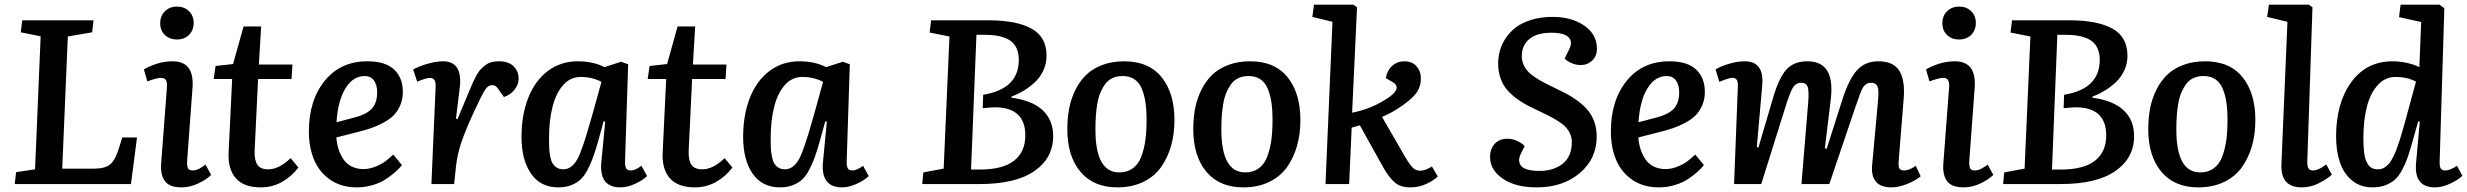

<svg xmlns="http://www.w3.org/2000/svg" viewBox="-20 -787 10549 821"><path d="M48.8 -50.8 129.9 -63 153.8 -631.8 68.8 -648.9 75.2 -700.2H379.9L374 -648.9L270 -630.9L246.1 -65.9H382.8Q428.2 -65.9 450 -83.3Q471.7 -100.6 486.8 -147.9L502.9 -199.2H565.9L540 0H43Z M665 -688Q665 -718.8 685.1 -738.8Q705.1 -758.8 736.8 -758.8Q768.1 -758.8 788.1 -739.3Q808.1 -719.7 808.1 -689Q808.1 -657.7 788.3 -637.9Q768.6 -618.2 736.8 -618.2Q704.6 -618.2 684.8 -637.5Q665 -656.7 665 -688ZM693.8 -414.1Q695.3 -434.1 689.7 -444.1Q684.1 -454.1 668 -454.1Q651.4 -454.1 609.9 -439L595.2 -490.2Q617.7 -503.9 650.6 -514.4Q683.6 -524.9 718.3 -524.9Q811.5 -524.9 803.2 -412.1L780.3 -101.1Q778.8 -79.1 783.2 -68.6Q787.6 -58.1 803.2 -58.1Q807.1 -58.1 811 -58.8Q814.9 -59.6 817.9 -60.1Q820.8 -60.5 825.4 -62.7Q830.1 -64.9 832 -65.7Q834 -66.4 839.1 -69.8Q844.2 -73.2 845.2 -73.7Q846.2 -74.2 852.3 -78.4Q858.4 -82.5 858.9 -83L882.8 -39.1Q863.3 -19.5 827.9 -2.7Q792.5 14.2 755.9 14.2Q705.6 14.2 685.8 -11.7Q666 -37.6 668.9 -85Z M901.9 -504.9 976.6 -513.2 1021.5 -673.8H1096.7L1086.9 -511.2H1230.5L1226.6 -449.2H1083.5L1068.8 -143.1Q1067.4 -102.5 1080.3 -82.8Q1093.3 -63 1127.4 -63Q1173.3 -63 1222.7 -110.8L1255.9 -70.8Q1227.5 -32.7 1186.3 -9.3Q1145 14.2 1095.7 14.2Q1022.9 14.2 988.8 -24.4Q954.6 -63 957.5 -132.8L972.7 -449.2H893.6Z M1550.8 -524.9Q1627.9 -524.9 1665.3 -489.7Q1702.6 -454.6 1702.6 -394Q1702.6 -362.3 1691.2 -336.2Q1679.7 -310.1 1662.4 -293Q1645 -275.9 1618.2 -261.7Q1591.3 -247.6 1567.1 -239.3Q1543 -231 1511.7 -223.1L1418 -199.2Q1420.4 -172.4 1427.5 -149.7Q1434.6 -127 1447.8 -106.9Q1460.9 -86.9 1483.2 -75.4Q1505.4 -64 1534.7 -64Q1560.5 -64 1586.9 -75Q1613.3 -85.9 1628.4 -97.7Q1643.6 -109.4 1661.6 -126L1698.7 -81.1Q1688 -67.4 1672.6 -53.5Q1657.2 -39.6 1633.1 -22.9Q1608.9 -6.3 1575.4 3.9Q1542 14.2 1505.9 14.2Q1440.4 14.2 1393.6 -17.3Q1346.7 -48.8 1323.7 -102.3Q1300.8 -155.8 1300.8 -225.1Q1300.8 -357.9 1368.4 -441.4Q1436 -524.9 1550.8 -524.9ZM1592.8 -393.1Q1592.8 -423.8 1579.1 -442.9Q1565.4 -461.9 1539.6 -461.9Q1489.7 -461.9 1457.3 -409.4Q1424.8 -356.9 1418.9 -264.2L1490.7 -283.2Q1544.9 -296.4 1568.8 -321Q1592.8 -345.7 1592.8 -393.1Z M1842.8 -416Q1843.8 -434.6 1838.1 -444.3Q1832.5 -454.1 1817.9 -454.1Q1804.2 -454.1 1763.7 -438L1746.6 -490.2Q1774.9 -504.9 1810.3 -514.9Q1845.7 -524.9 1874.5 -524.9Q1956.1 -524.9 1946.8 -418.9L1929.7 -279.8L1936.5 -277.8L1987.8 -400.9Q1997.1 -423.3 2002.9 -436Q2008.8 -448.7 2017.8 -465.3Q2026.9 -481.9 2035.4 -490.7Q2043.9 -499.5 2055.7 -508.5Q2067.4 -517.6 2081.8 -521.2Q2096.2 -524.9 2113.8 -524.9Q2155.3 -524.9 2176.5 -503.2Q2197.8 -481.4 2197.8 -450.2Q2197.8 -426.3 2180.7 -404.1Q2163.6 -381.8 2134.8 -372.1L2117.7 -396Q2108.4 -411.1 2101.6 -417Q2094.7 -422.9 2083.5 -422.9Q2066.9 -422.9 2054 -402.8Q2041 -382.8 2005.9 -307.1Q1967.8 -224.1 1951.7 -175.3Q1935.5 -126.5 1929.7 -74.2L1921.9 0H1824.7Z M2652.8 -101.1Q2651.9 -77.6 2657 -67.9Q2662.1 -58.1 2677.7 -58.1Q2696.3 -58.1 2722.7 -78.1L2747.1 -34.2Q2728.5 -16.1 2695.6 -1Q2662.6 14.2 2632.8 14.2Q2543.9 14.2 2550.8 -87.9L2567.9 -267.1L2561 -268.1L2539.1 -188Q2526.9 -145 2517.1 -117.4Q2507.3 -89.8 2493.2 -62.3Q2479 -34.7 2462.4 -19.5Q2445.8 -4.4 2422.1 4.9Q2398.4 14.2 2367.7 14.2Q2291 14.2 2250.5 -44.7Q2210 -103.5 2210 -201.2Q2210 -295.4 2238.8 -368.7Q2267.6 -441.9 2322.5 -483.4Q2377.4 -524.9 2450.7 -524.9Q2516.1 -524.9 2564.9 -500L2635.7 -522.9L2666 -512.2ZM2388.7 -63Q2424.8 -63 2449.7 -107.9Q2470.2 -146 2504.4 -267.1Q2507.3 -277.3 2518.1 -314.9L2551.8 -437Q2512.2 -458 2462.9 -458Q2418.9 -458 2388.2 -423.3Q2357.4 -388.7 2342.5 -329.8Q2327.6 -271 2327.6 -193.8Q2327.6 -169.9 2328.4 -154.1Q2329.1 -138.2 2332.5 -119.4Q2335.9 -100.6 2342.3 -89.4Q2348.6 -78.1 2360.4 -70.6Q2372.1 -63 2388.7 -63Z M2757.8 -504.9 2832.5 -513.2 2877.4 -673.8H2952.6L2942.9 -511.2H3086.4L3082.5 -449.2H2939.5L2924.8 -143.1Q2923.3 -102.5 2936.3 -82.8Q2949.2 -63 2983.4 -63Q3029.3 -63 3078.6 -110.8L3111.8 -70.8Q3083.5 -32.7 3042.2 -9.3Q3001 14.2 2951.7 14.2Q2878.9 14.2 2844.7 -24.4Q2810.5 -63 2813.5 -132.8L2828.6 -449.2H2749.5Z M3600.6 -101.1Q3599.6 -77.6 3604.7 -67.9Q3609.9 -58.1 3625.5 -58.1Q3644 -58.1 3670.4 -78.1L3694.8 -34.2Q3676.3 -16.1 3643.3 -1Q3610.4 14.2 3580.6 14.2Q3491.7 14.2 3498.5 -87.9L3515.6 -267.1L3508.8 -268.1L3486.8 -188Q3474.6 -145 3464.8 -117.4Q3455.1 -89.8 3440.9 -62.3Q3426.8 -34.7 3410.2 -19.5Q3393.6 -4.4 3369.9 4.9Q3346.2 14.2 3315.4 14.2Q3238.8 14.2 3198.2 -44.7Q3157.7 -103.5 3157.7 -201.2Q3157.7 -295.4 3186.5 -368.7Q3215.3 -441.9 3270.3 -483.4Q3325.2 -524.9 3398.4 -524.9Q3463.9 -524.9 3512.7 -500L3583.5 -522.9L3613.8 -512.2ZM3336.4 -63Q3372.6 -63 3397.5 -107.9Q3418 -146 3452.1 -267.1Q3455.1 -277.3 3465.8 -314.9L3499.5 -437Q3460 -458 3410.6 -458Q3366.7 -458 3335.9 -423.3Q3305.2 -388.7 3290.3 -329.8Q3275.4 -271 3275.4 -193.8Q3275.4 -169.9 3276.1 -154.1Q3276.9 -138.2 3280.3 -119.4Q3283.7 -100.6 3290 -89.4Q3296.4 -78.1 3308.1 -70.6Q3319.8 -63 3336.4 -63Z M4455.1 -548.8Q4455.1 -515.6 4441.7 -486.3Q4428.2 -457 4405.3 -435.5Q4382.3 -414.1 4357.4 -399.2Q4332.5 -384.3 4305.2 -374V-369.1Q4394.5 -357.4 4439 -315.2Q4483.4 -272.9 4483.4 -205.1Q4483.4 -111.3 4403.3 -55.7Q4323.2 0 4169.4 0H3923.3L3928.2 -49.8L4015.1 -65.9L4040 -630.9L3955.1 -647.9L3961.4 -700.2H4207Q4326.7 -700.2 4390.9 -664.6Q4455.1 -628.9 4455.1 -548.8ZM4184.1 -381.8Q4336.4 -406.7 4336.4 -530.8Q4336.4 -556.6 4328.9 -575.7Q4321.3 -594.7 4308.3 -606.4Q4295.4 -618.2 4275.9 -625.5Q4256.3 -632.8 4235.4 -635.5Q4214.4 -638.2 4188 -638.2H4155.3L4132.3 -62H4169.4Q4267.6 -62 4315.9 -99.6Q4364.3 -137.2 4364.3 -208Q4364.3 -328.1 4233.4 -328.1Q4218.3 -328.1 4182.1 -324.2Z M4543.9 -234.9Q4543.9 -281.2 4551.8 -322.8Q4559.6 -364.3 4577.9 -401.6Q4596.2 -439 4623.8 -466.1Q4651.4 -493.2 4693.1 -509Q4734.9 -524.9 4787.1 -524.9Q4892.1 -524.9 4947 -457Q5002 -389.2 5002 -273.9Q5002 -214.8 4987.8 -164.3Q4973.6 -113.8 4945.3 -73.2Q4917 -32.7 4868.9 -9.3Q4820.8 14.2 4757.8 14.2Q4655.8 14.2 4599.9 -52.7Q4543.9 -119.6 4543.9 -234.9ZM4766.1 -49.8Q4800.3 -49.8 4824.2 -67.4Q4848.1 -85 4860.4 -117.7Q4872.6 -150.4 4877.7 -188Q4882.8 -225.6 4882.8 -274.9Q4882.8 -317.9 4877.9 -350.3Q4873 -382.8 4861.8 -408.9Q4850.6 -435.1 4830.1 -448.5Q4809.6 -461.9 4779.8 -461.9Q4755.9 -461.9 4737.1 -453.1Q4718.3 -444.3 4706.1 -427.7Q4693.8 -411.1 4685.3 -390.9Q4676.8 -370.6 4672.1 -343.3Q4667.5 -315.9 4665.8 -290Q4664.1 -264.2 4664.1 -232.9Q4664.1 -49.8 4766.1 -49.8Z M5082.5 -234.9Q5082.5 -281.2 5090.3 -322.8Q5098.1 -364.3 5116.5 -401.6Q5134.8 -439 5162.4 -466.1Q5189.9 -493.2 5231.7 -509Q5273.4 -524.9 5325.7 -524.9Q5430.7 -524.9 5485.6 -457Q5540.5 -389.2 5540.5 -273.9Q5540.5 -214.8 5526.4 -164.3Q5512.2 -113.8 5483.9 -73.2Q5455.6 -32.7 5407.5 -9.3Q5359.4 14.2 5296.4 14.2Q5194.3 14.2 5138.4 -52.7Q5082.5 -119.6 5082.5 -234.9ZM5304.7 -49.8Q5338.9 -49.8 5362.8 -67.4Q5386.7 -85 5398.9 -117.7Q5411.1 -150.4 5416.3 -188Q5421.4 -225.6 5421.4 -274.9Q5421.4 -317.9 5416.5 -350.3Q5411.6 -382.8 5400.4 -408.9Q5389.2 -435.1 5368.7 -448.5Q5348.1 -461.9 5318.4 -461.9Q5294.4 -461.9 5275.6 -453.1Q5256.8 -444.3 5244.6 -427.7Q5232.4 -411.1 5223.9 -390.9Q5215.3 -370.6 5210.7 -343.3Q5206.1 -315.9 5204.3 -290Q5202.6 -264.2 5202.6 -232.9Q5202.6 -49.8 5304.7 -49.8Z M5677.7 -693.8 5591.8 -714.8 5598.6 -767.1H5767.1L5782.7 -755.9L5761.7 -305.2Q5844.7 -320.8 5915 -368.2Q5977.5 -410.2 5935.1 -436L5905.8 -453.1Q5911.6 -486.3 5933.3 -505.6Q5955.1 -524.9 5984.9 -524.9Q6018.6 -524.9 6037.1 -503.7Q6055.7 -482.4 6055.7 -452.1Q6055.7 -412.6 6031.7 -383.5Q6007.8 -354.5 5952.6 -319.8Q5922.4 -300.8 5889.6 -287.1L5987.8 -117.2Q6007.3 -84 6020.8 -70.6Q6034.2 -57.1 6051.8 -57.1Q6061.5 -57.1 6071.3 -60.1Q6081.1 -63 6085.9 -65.7Q6090.8 -68.4 6103 -75.2L6127.9 -32.2Q6109.4 -14.6 6078.1 -0.2Q6046.9 14.2 6010.7 14.2Q5969.7 14.2 5945.8 -5.4Q5921.9 -24.9 5897.9 -65.9L5794.9 -251Q5789.1 -249 5777.3 -246.1Q5765.6 -243.2 5759.8 -241.2L5749 0H5647.9Z M6807.6 -203.1Q6807.6 -108.4 6735.4 -47.1Q6663.1 14.2 6551.3 14.2Q6459.5 14.2 6405.5 -23.2Q6351.6 -60.5 6351.6 -115.2Q6351.6 -150.9 6371.8 -172.4Q6392.1 -193.8 6425.3 -193.8Q6448.2 -193.8 6468.5 -184.1Q6488.8 -174.3 6499.5 -162.1L6483.4 -129.9Q6476.1 -115.2 6475.8 -102.5Q6475.6 -89.8 6483.2 -79.1Q6490.7 -68.4 6511 -62.3Q6531.2 -56.2 6562.5 -56.2Q6624 -56.2 6662.6 -87.2Q6701.2 -118.2 6701.2 -179.2Q6701.2 -202.6 6690.4 -222.2Q6679.7 -241.7 6661.4 -255.9Q6643.1 -270 6619.4 -283Q6595.7 -295.9 6569.8 -307.9Q6543.9 -319.8 6517.8 -333Q6491.7 -346.2 6468 -363.3Q6444.3 -380.4 6426 -400.9Q6407.7 -421.4 6397 -450.7Q6386.2 -480 6386.2 -515.1Q6386.2 -543 6393.6 -570.1Q6400.9 -597.2 6418.5 -623.8Q6436 -650.4 6462.2 -670.2Q6488.3 -689.9 6528.8 -702.4Q6569.3 -714.8 6619.1 -714.8Q6700.2 -714.8 6754.4 -677.5Q6808.6 -640.1 6808.6 -578.1Q6808.6 -547.4 6788.3 -528.1Q6768.1 -508.8 6739.3 -508.8Q6718.8 -508.8 6700 -517.1Q6681.2 -525.4 6670.4 -536.1L6690.4 -577.1Q6706.1 -608.4 6687 -627.7Q6668 -647 6614.3 -647Q6551.8 -647 6519.5 -620.1Q6487.3 -593.3 6487.3 -546.9Q6487.3 -522.9 6498.3 -502.9Q6509.3 -482.9 6527.8 -468.3Q6546.4 -453.6 6570.3 -440.4Q6594.2 -427.2 6620.8 -414.6Q6647.5 -401.9 6674.1 -388.2Q6700.7 -374.5 6724.6 -356.9Q6748.5 -339.4 6767.1 -318.6Q6785.6 -297.9 6796.6 -268.1Q6807.6 -238.3 6807.6 -203.1Z M7118.2 -524.9Q7195.3 -524.9 7232.7 -489.7Q7270 -454.6 7270 -394Q7270 -362.3 7258.5 -336.2Q7247.1 -310.1 7229.7 -293Q7212.4 -275.9 7185.5 -261.7Q7158.7 -247.6 7134.5 -239.3Q7110.4 -231 7079.1 -223.1L6985.4 -199.2Q6987.8 -172.4 6994.9 -149.7Q7002 -127 7015.1 -106.9Q7028.3 -86.9 7050.5 -75.4Q7072.8 -64 7102.1 -64Q7127.9 -64 7154.3 -75Q7180.7 -85.9 7195.8 -97.7Q7210.9 -109.4 7229 -126L7266.1 -81.1Q7255.4 -67.4 7240 -53.5Q7224.6 -39.6 7200.4 -22.9Q7176.3 -6.3 7142.8 3.9Q7109.4 14.2 7073.2 14.2Q7007.8 14.2 6960.9 -17.3Q6914.1 -48.8 6891.1 -102.3Q6868.2 -155.8 6868.2 -225.1Q6868.2 -357.9 6935.8 -441.4Q7003.4 -524.9 7118.2 -524.9ZM7160.2 -393.1Q7160.2 -423.8 7146.5 -442.9Q7132.8 -461.9 7106.9 -461.9Q7057.1 -461.9 7024.7 -409.4Q6992.2 -356.9 6986.3 -264.2L7058.1 -283.2Q7112.3 -296.4 7136.2 -321Q7160.2 -345.7 7160.2 -393.1Z M7711.9 -348.1Q7715.8 -396 7710 -414.6Q7704.1 -433.1 7682.1 -433.1Q7658.7 -433.1 7645.8 -411.1Q7632.8 -389.2 7611.8 -320.8L7511.2 0H7395L7411.1 -416Q7412.1 -437 7406.5 -445.6Q7400.9 -454.1 7386.2 -454.1Q7373 -454.1 7332 -437L7315.9 -490.2Q7338.4 -503.9 7373.8 -514.4Q7409.2 -524.9 7440.9 -524.9Q7525.4 -524.9 7515.1 -418.9L7492.2 -158.2L7499 -155.8L7561 -366.2Q7585.9 -452.6 7617.9 -488.8Q7649.9 -524.9 7708 -524.9Q7767.1 -524.9 7792.2 -486.3Q7817.4 -447.8 7809.1 -367.2L7783.2 -152.8L7791 -150.9L7858.9 -363.8Q7886.2 -448.7 7920.7 -486.8Q7955.1 -524.9 8012.2 -524.9Q8077.1 -524.9 8102.1 -483.6Q8127 -442.4 8120.1 -363.8L8099.1 -102.1Q8096.7 -78.1 8101.1 -68.1Q8105.5 -58.1 8121.1 -58.1Q8144.5 -58.1 8171.9 -78.1L8192.9 -33.2Q8169.4 -13.7 8133.8 0.2Q8098.1 14.2 8067.9 14.2Q8022.5 14.2 8002.2 -9.5Q7981.9 -33.2 7984.9 -76.2L8010.3 -354Q8012.7 -379.9 8012 -397.5Q8011.2 -415 8003.9 -424.1Q7996.6 -433.1 7981 -433.1Q7958.5 -433.1 7945.3 -411.6Q7936.5 -396.5 7913.1 -327.1Q7911.1 -320.8 7909.2 -315.9L7802.2 0H7683.1Z M8285.6 -688Q8285.6 -718.8 8305.7 -738.8Q8325.7 -758.8 8357.4 -758.8Q8388.7 -758.8 8408.7 -739.3Q8428.7 -719.7 8428.7 -689Q8428.7 -657.7 8408.9 -637.9Q8389.2 -618.2 8357.4 -618.2Q8325.2 -618.2 8305.4 -637.5Q8285.6 -656.7 8285.6 -688ZM8314.5 -414.1Q8315.9 -434.1 8310.3 -444.1Q8304.7 -454.1 8288.6 -454.1Q8272 -454.1 8230.5 -439L8215.8 -490.2Q8238.3 -503.9 8271.2 -514.4Q8304.2 -524.9 8338.9 -524.9Q8432.1 -524.9 8423.8 -412.1L8400.9 -101.1Q8399.4 -79.1 8403.8 -68.6Q8408.2 -58.1 8423.8 -58.1Q8427.7 -58.1 8431.6 -58.8Q8435.5 -59.6 8438.5 -60.1Q8441.4 -60.5 8446 -62.7Q8450.7 -64.9 8452.6 -65.7Q8454.6 -66.4 8459.7 -69.8Q8464.8 -73.2 8465.8 -73.7Q8466.8 -74.2 8472.9 -78.4Q8479 -82.5 8479.5 -83L8503.4 -39.1Q8483.9 -19.5 8448.5 -2.7Q8413.1 14.2 8376.5 14.2Q8326.2 14.2 8306.4 -11.7Q8286.6 -37.6 8289.6 -85Z M9077.1 -548.8Q9077.1 -515.6 9063.7 -486.3Q9050.3 -457 9027.3 -435.5Q9004.4 -414.1 8979.5 -399.2Q8954.6 -384.3 8927.2 -374V-369.1Q9016.6 -357.4 9061 -315.2Q9105.5 -272.9 9105.5 -205.1Q9105.5 -111.3 9025.4 -55.7Q8945.3 0 8791.5 0H8545.4L8550.3 -49.8L8637.2 -65.9L8662.1 -630.9L8577.1 -647.9L8583.5 -700.2H8829.1Q8948.7 -700.2 9012.9 -664.6Q9077.1 -628.9 9077.1 -548.8ZM8806.2 -381.8Q8958.5 -406.7 8958.5 -530.8Q8958.5 -556.6 8950.9 -575.7Q8943.4 -594.7 8930.4 -606.4Q8917.5 -618.2 8897.9 -625.5Q8878.4 -632.8 8857.4 -635.5Q8836.4 -638.2 8810.1 -638.2H8777.3L8754.4 -62H8791.5Q8889.6 -62 8938 -99.6Q8986.3 -137.2 8986.3 -208Q8986.3 -328.1 8855.5 -328.1Q8840.3 -328.1 8804.2 -324.2Z M9166 -234.9Q9166 -281.2 9173.8 -322.8Q9181.6 -364.3 9200 -401.6Q9218.3 -439 9245.8 -466.1Q9273.4 -493.2 9315.2 -509Q9356.9 -524.9 9409.2 -524.9Q9514.2 -524.9 9569.1 -457Q9624 -389.2 9624 -273.9Q9624 -214.8 9609.9 -164.3Q9595.7 -113.8 9567.4 -73.2Q9539.1 -32.7 9491 -9.3Q9442.9 14.2 9379.9 14.2Q9277.8 14.2 9221.9 -52.7Q9166 -119.6 9166 -234.9ZM9388.2 -49.8Q9422.4 -49.8 9446.3 -67.4Q9470.2 -85 9482.4 -117.7Q9494.6 -150.4 9499.8 -188Q9504.9 -225.6 9504.9 -274.9Q9504.9 -317.9 9500 -350.3Q9495.1 -382.8 9483.9 -408.9Q9472.7 -435.1 9452.1 -448.5Q9431.6 -461.9 9401.9 -461.9Q9377.9 -461.9 9359.1 -453.1Q9340.3 -444.3 9328.1 -427.7Q9315.9 -411.1 9307.4 -390.9Q9298.8 -370.6 9294.2 -343.3Q9289.6 -315.9 9287.8 -290Q9286.1 -264.2 9286.1 -232.9Q9286.1 -49.8 9388.2 -49.8Z M9761.2 -693.8 9674.3 -714.8 9682.1 -767.1H9852.5L9868.2 -755.9L9846.2 -100.1Q9845.2 -77.6 9850.6 -67.9Q9856 -58.1 9871.6 -58.1Q9880.4 -58.1 9891.1 -62.5Q9901.9 -66.9 9908 -70.8Q9914.1 -74.7 9927.2 -84L9951.2 -40Q9929.2 -20.5 9894.8 -3.2Q9860.4 14.2 9822.3 14.2Q9731 14.2 9735.4 -85Z M10412.1 -100.1Q10411.1 -76.7 10416.3 -67.4Q10421.4 -58.1 10437 -58.1Q10456.1 -58.1 10486.3 -78.1L10509.3 -35.2Q10490.2 -17.1 10456.3 -1.5Q10422.4 14.2 10392.1 14.2Q10302.7 14.2 10311 -87.9L10327.1 -267.1L10320.3 -268.1L10297.4 -187Q10285.6 -144 10276.1 -116.5Q10266.6 -88.9 10252.2 -61.5Q10237.8 -34.2 10221.2 -19.3Q10204.6 -4.4 10180.4 4.9Q10156.2 14.2 10125 14.2Q10074.2 14.2 10038.6 -14.4Q10002.9 -43 9986.1 -91.3Q9969.2 -139.6 9969.2 -203.1Q9969.2 -346.7 10034.2 -435.8Q10099.1 -524.9 10210.9 -524.9Q10242.7 -524.9 10274.2 -517.6Q10305.7 -510.3 10325.2 -500L10333 -692.9L10238.3 -713.9L10245.1 -767.1H10411.1L10432.1 -752ZM10147 -63Q10156.2 -63 10164.3 -65.2Q10172.4 -67.4 10179.7 -73.2Q10187 -79.1 10193.4 -85Q10199.7 -90.8 10206.3 -103Q10212.9 -115.2 10217.8 -125Q10222.7 -134.8 10229.2 -153.1Q10235.8 -171.4 10240.5 -185.3Q10245.1 -199.2 10252.2 -223.9Q10259.3 -248.5 10264.2 -266.4Q10269 -284.2 10277.3 -314.9L10311 -438Q10273.4 -458 10223.1 -458Q10178.7 -458 10147.2 -423.1Q10115.7 -388.2 10100.8 -330.1Q10085.9 -272 10085.9 -195.8Q10085.9 -177.2 10086.7 -163.3Q10087.4 -149.4 10089.4 -132.8Q10091.3 -116.2 10095.5 -104.7Q10099.6 -93.3 10106.2 -83.3Q10112.8 -73.2 10123 -68.1Q10133.3 -63 10147 -63Z"/></svg>

Font: Literata Book SemiBold
Style: Italic
Weight: 600
Italic angle: -3°
Designer: Latin by Veronika Burian and Jose Scaglione. Greek by Irene Vlachou. Cyrillic by Vera Evstafieva
Foundry: TypeTogether
Version: Version 1.003;PS 001.003;hotconv 1.0.88;makeotf.lib2.5.64775